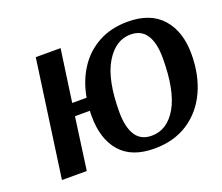

<svg xmlns="http://www.w3.org/2000/svg" viewBox="-112 -826 1162 1003"><g transform="rotate(-20 469.0 -324.5)"><path d="M938 -388Q938 -272 896.5 -182Q855 -92 776.5 -40.5Q698 11 588 11Q463 11 400 -61Q337 -133 337 -259Q337 -267 337 -275Q337 -283 338 -290H255L215 0H77L168 -650H306L265 -360H345Q361 -449 405 -516.5Q449 -584 519 -622Q589 -660 682 -660Q808 -660 873 -586.5Q938 -513 938 -388ZM790 -420Q790 -503 761 -547.5Q732 -592 673 -592Q589 -592 534.5 -501Q480 -410 480 -230Q480 -147 509 -102Q538 -57 598 -57Q685 -57 737.5 -148Q790 -239 790 -420Z"/></g></svg>

Font: Arsenal SC
Style: Bold Italic
Weight: 700
Italic angle: -9.10001°
Designer: Andrij Shevchenko
Foundry: Stairsfor
Version: Version 2.001; ttfautohint (v1.8.4.7-5d5b)